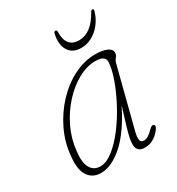

<svg xmlns="http://www.w3.org/2000/svg" viewBox="-154 -716 757 822"><g transform="rotate(-30 225.0 -305.0)"><path d="M323 -77Q315 -47 318.2 -34Q321.5 -21 336 -21Q356.5 -21 382 -48.5Q396.5 -63 404.5 -58.5Q413.5 -52.5 404 -38.5Q391.5 -19 370.5 -5.8Q349.5 7.5 324.5 7.5Q284.5 7.5 284.5 -31Q284.5 -42.5 287.5 -59.2Q290.5 -76 300 -108.8Q309.5 -141.5 328 -200Q276 -95.5 218.5 -44Q161 7.5 107.5 7.5Q66.5 7.5 45.2 -24Q24 -55.5 31.5 -120.5Q37 -184 65 -242.2Q93 -300.5 136.2 -346.5Q179.5 -392.5 232 -419Q284.5 -445.5 339 -445.5Q373.5 -445.5 394.8 -436.2Q416 -427 416.5 -410Q416.5 -398.5 408.5 -388.8Q400.5 -379 397.5 -367.5ZM63 -126Q56.5 -71 72 -44.8Q87.5 -18.5 119 -18.5Q149.5 -18.5 183.8 -45.5Q218 -72.5 250.8 -116Q283.5 -159.5 310.2 -210Q337 -260.5 353.8 -308Q370.5 -355.5 372 -389.5Q373 -420 324.5 -420Q282.5 -420 239 -396.2Q195.5 -372.5 157.8 -331.2Q120 -290 94.5 -237.2Q69 -184.5 63 -126ZM310.5 -531.5Q370.5 -531.5 414 -609.5Q418.5 -618 424 -618Q431.5 -618 429 -607.5Q415 -559.5 379.8 -529Q344.5 -498.5 302 -498.5Q259 -498.5 240.2 -529.5Q221.5 -560.5 233 -609Q235 -618 242 -618Q248.5 -618 248.5 -609.5Q246.5 -531.5 310.5 -531.5Z"/></g></svg>

Font: Fraunces 72pt S100 Thin
Style: Italic
Weight: 100
Italic angle: -16°
Version: Version 1.000; ttfautohint (v1.8.3)